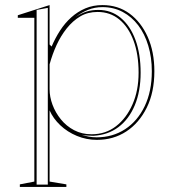

<svg xmlns="http://www.w3.org/2000/svg" viewBox="-20 -535 682 755"><path d="M58 200V190L115 179V-465H50V-475L175 -515V-360L183 -352Q197 -385 216 -414.5Q235 -444 260 -466.5Q285 -489 315.5 -502Q346 -515 383 -515Q444 -515 489.5 -481.5Q535 -448 561 -389.5Q587 -331 587 -255Q587 -172 557 -111.5Q527 -51 476.5 -18Q426 15 361 15Q320 15 282.5 -0.5Q245 -16 217 -42.5Q189 -69 175 -101V179L241 190V200ZM124 191H168V-504L124 -496ZM340 -7Q395 -7 436 -38.5Q477 -70 501 -124.5Q525 -179 525 -249Q525 -322 505 -375.5Q485 -429 449 -458.5Q413 -488 364 -488Q325 -488 295.5 -470.5Q266 -453 242.5 -423.5Q219 -394 202.5 -358Q186 -322 175 -282V-184Q175 -154 186.5 -123Q198 -92 219.5 -65.5Q241 -39 271.5 -23Q302 -7 340 -7ZM360 5Q423 5 472 -27Q521 -59 549 -117.5Q577 -176 577 -255Q577 -309 563 -355.5Q549 -402 523.5 -435.5Q498 -469 462.5 -488Q427 -507 383 -507Q352 -507 325.5 -496Q299 -485 277 -468Q300 -483 320.5 -489.5Q341 -496 367 -496Q417 -496 454.5 -465Q492 -434 512.5 -378.5Q533 -323 533 -249Q533 -176 510 -121Q487 -66 445.5 -35Q404 -4 347 -1Q334 -1 322.5 -2Q311 -3 301 -5Q313 -1 328 2Q343 5 360 5Z"/></svg>

Font: Kalnia Glaze Thin Light
Style: Regular
Weight: 300
Version: Version 1.110